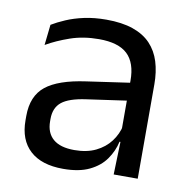

<svg xmlns="http://www.w3.org/2000/svg" viewBox="-64 -561 621 634"><g transform="rotate(10 247.0 -244.0)"><path d="M355.4 0 359 -118.6 355.9 -131.1V-286.5L356.3 -314.9Q356.3 -374.3 326.2 -403Q296 -431.7 230.4 -431.7Q178.2 -431.7 134.4 -416.5Q90.6 -401.3 56.4 -381.5L64 -450.4Q83.1 -462 109.4 -473.3Q135.7 -484.7 169.3 -492Q202.9 -499.3 243.3 -499.3Q295.8 -499.3 332.6 -486.6Q369.4 -473.9 392.2 -449.9Q415 -425.8 425.5 -392Q436 -358.1 436 -316.2V0ZM187.4 10.7Q114.9 10.7 76.3 -24.6Q37.6 -60 37.6 -125.7V-140Q37.6 -207.4 79.3 -240.7Q121 -274.1 212.2 -286.9L366.5 -309.2L370.9 -249.8L222 -228.6Q166.2 -220.7 142.2 -201.4Q118.1 -182 118.1 -144.5V-136.6Q118.1 -97.9 141.9 -77.4Q165.7 -56.8 213.1 -56.8Q254.9 -56.8 284.9 -71.4Q314.9 -86 333.4 -110.5Q352 -135.1 358.5 -165.2L371.2 -109.8H355.7Q348.6 -77.8 329.3 -50.3Q310.1 -22.8 275.5 -6.1Q240.9 10.7 187.4 10.7Z"/></g></svg>

Font: Anek Gujarati Medium
Style: Regular
Weight: 500
Designer: Mrunmayee Ghaisas (Gujarati), Yesha Goshar (Latin)
Foundry: Ek Type
Version: Version 1.003